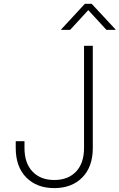

<svg xmlns="http://www.w3.org/2000/svg" viewBox="-20 -965 619 995"><path d="M261.2 9.8Q170.4 9.8 116 -45.4Q61.5 -100.6 61.5 -198.2V-233.4H106.9V-198.2Q106.9 -119.6 148.4 -75.9Q189.9 -32.2 261.2 -32.2Q333 -32.2 374.3 -75.9Q415.5 -119.6 415.5 -198.2V-727.5H460.9V-198.2Q460.9 -100.6 406.5 -45.4Q352.1 9.8 261.2 9.8ZM343.3 -810.1H296.9V-812.5L419.9 -945.3H455.1L578.6 -812.5V-810.1H531.7L437.5 -912.6Z"/></svg>

Font: Inter 20pt ExtraLight
Style: Regular
Weight: 250
Version: Version 4.001;git-66647c0bb